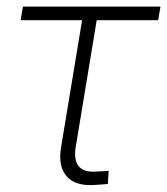

<svg xmlns="http://www.w3.org/2000/svg" viewBox="-20 -549 498 572"><path d="M261.2 2Q204.6 5.9 178.7 -23.7Q152.8 -53.2 161.6 -108.4L224.6 -488.8H41.5L48.3 -529.3H458L451.2 -488.8H268.1L205.6 -111.3Q199.2 -71.8 214.8 -53.2Q230.5 -34.7 268.6 -38.1Q276.9 -38.1 285.9 -38.8Q294.9 -39.6 303.7 -40L301.3 -1Q292 0 282 0.7Q272 1.5 261.2 2Z"/></svg>

Font: Inter 24pt ExtraLight
Style: Italic
Weight: 250
Italic angle: -9.3988°
Version: Version 4.001;git-66647c0bb